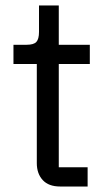

<svg xmlns="http://www.w3.org/2000/svg" viewBox="-20 -679 391 699"><path d="M199 0Q157 0 135.5 -23.5Q114 -47 114 -85V-446H29V-516H77Q103 -516 112.5 -526.5Q122 -537 122 -563V-659H194V-516H307V-446H194V-70H299V0Z"/></svg>

Font: IBM Plex Sans Arabic
Style: Regular
Weight: 400
Designer: Mike Abbink, Paul van der Laan, Pieter van Rosmalen, Wael Morcos, Khajak Apelian
Foundry: Bold Monday
Version: Version 1.1